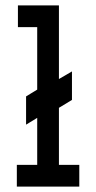

<svg xmlns="http://www.w3.org/2000/svg" viewBox="-20 -687 353 707"><path d="M42 0H272V-80H197V-290L245 -319V-424L197 -396V-667H46V-587H117V-357L76 -332V-228L117 -253V-80H42Z"/></svg>

Font: Inconsolata ExtraCondensed
Style: Bold
Weight: 700
Width: 2
Monospace: yes
Designer: Raph Levien, Cyreal, Brenton Simpson
Foundry: Raph Levien, Cyreal, Google
Version: Version 3.100